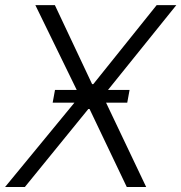

<svg xmlns="http://www.w3.org/2000/svg" viewBox="-52 -748 725 768"><path d="M167.5 -727.5 316.4 -411.6H321.3L574.7 -727.5H653.3L359.9 -363.3L532.7 0H455.1L306.2 -312H301.3L47.4 0H-31.7L267.1 -363.3L89.4 -727.5ZM158.7 -337.4 168 -388.2H466.3L457 -337.4Z"/></svg>

Font: Inter Tight Light
Style: Italic
Weight: 300
Italic angle: -9.39999°
Designer: Rasmus Andersson
Foundry: rsms
Version: Version 3.004